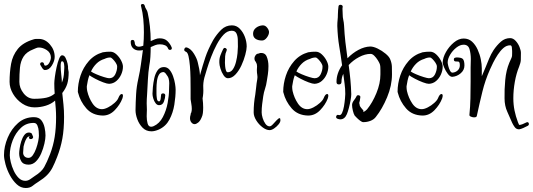

<svg xmlns="http://www.w3.org/2000/svg" viewBox="-30 -585 2670 962"><path d="M99 357Q74 357 54 338.5Q34 320 19.5 293Q5 266 -2.5 238Q-10 210 -10 192Q-10 149 8.5 105Q27 61 60.5 31.5Q94 2 140 2Q165 2 177 17.5Q189 33 193.5 54.5Q198 76 198 94Q198 110 192.5 134.5Q187 159 176.5 183.5Q166 208 150 224Q134 240 113 240Q86 240 76 222Q66 204 66 183Q66 175 68.5 158Q71 141 76.5 123Q82 105 91.5 92Q101 79 115 79Q121 79 127 82Q129 83 132.5 92Q136 101 136 101V102Q136 106 132.5 109Q129 112 125 112Q115 112 115 103Q115 103 117 101.5Q119 100 120 100Q111 96 104 107Q97 118 93 131Q89 144 88 149L86 178Q85 189 92 197.5Q99 206 113 206Q125 206 134.5 192.5Q144 179 151 159.5Q158 140 161.5 122Q165 104 165 95Q165 87 164 72Q163 57 157.5 44Q152 31 140 31Q102 30 75 55.5Q48 81 33.5 118.5Q19 156 19 193Q19 206 24 227.5Q29 249 39 270.5Q49 292 63.5 306.5Q78 321 97 321Q110 321 122 312.5Q134 304 144 297Q178 276 191.5 252Q205 228 221 187Q237 145 244 101Q251 57 251 2Q251 -19 249.5 -40Q248 -61 246 -81Q227 -64 199.5 -55.5Q172 -47 143 -47Q110 -47 81.5 -66Q53 -85 35.5 -114.5Q18 -144 18 -175Q18 -223 25.5 -265Q33 -307 59 -339.5Q85 -372 139 -388Q145 -390 151.5 -390Q158 -390 165 -390Q196 -390 220 -362.5Q244 -335 244 -300Q244 -280 230 -257Q216 -234 195 -234Q188 -234 181 -245Q174 -256 172 -260Q172 -261 171.5 -261.5Q171 -262 171 -263Q171 -273 181 -273Q187 -273 190 -267V-265Q190 -264 192 -260Q194 -256 196 -256Q209 -256 217 -270.5Q225 -285 225 -298Q224 -321 204.5 -334Q185 -347 165 -347Q158 -347 151 -344Q144 -341 137 -338Q103 -325 88 -301.5Q73 -278 70 -246Q67 -214 67 -175Q67 -144 88.5 -117Q110 -90 141 -90Q177 -90 202 -95.5Q227 -101 244 -116Q243 -129 242.5 -141.5Q242 -154 242 -167Q242 -178 245 -200.5Q248 -223 253.5 -248Q259 -273 266 -290.5Q273 -308 281 -308Q292 -308 298.5 -295Q305 -282 308.5 -266.5Q312 -251 311 -241L314 -224Q314 -188 307 -165Q300 -142 282 -119Q285 -90 288 -61Q291 -32 291 1Q291 62 282.5 109Q274 156 256 202Q244 233 233 254.5Q222 276 205.5 292.5Q189 309 162 326Q146 336 133 346.5Q120 357 99 357ZM280 -171Q290 -194 291 -226L292 -242Q293 -250 291 -264Q289 -278 281 -278Q277 -278 275.5 -271.5Q274 -265 274 -255Q274 -236 277 -210.5Q280 -185 280 -172Z M485 -6Q433 -7 402.5 -42Q372 -77 361 -121L360 -125Q360 -166 373.5 -206.5Q387 -247 415 -279Q443 -311 485 -323Q496 -325 504.5 -325.5Q513 -326 523 -326Q539 -326 553.5 -312.5Q568 -299 577 -281.5Q586 -264 586 -251Q586 -232 577.5 -212.5Q569 -193 553.5 -179.5Q538 -166 517 -165Q507 -165 487 -172.5Q467 -180 447 -190.5Q427 -201 418 -208Q413 -195 410 -181Q407 -167 405 -153V-148Q405 -144 405.5 -139Q406 -134 407 -129Q415 -94 434 -66Q453 -38 481 -38Q494 -38 511.5 -47Q529 -56 544 -69.5Q559 -83 563 -94Q571 -114 580 -114Q586 -114 586 -105Q586 -100 583 -91Q571 -60 545 -33Q519 -6 485 -6ZM517 -193Q538 -193 547.5 -212.5Q557 -232 557 -251Q557 -260 550 -270.5Q543 -281 535 -289Q527 -297 523 -297Q508 -297 494 -290Q470 -283 453 -266Q436 -249 426 -227Q427 -227 429 -225Q434 -221 452.5 -213Q471 -205 490.5 -199Q510 -193 517 -193Z M729 73Q702 73 684.5 55Q667 37 658 12.5Q649 -12 649 -33Q649 -56 650 -73Q651 -90 652 -114Q654 -150 663 -190.5Q672 -231 676 -262L686 -334Q682 -333 677 -332.5Q672 -332 667 -332Q649 -332 637 -343Q625 -354 625 -375Q625 -385 634 -385Q644 -385 644 -374H645Q645 -351 667 -351Q675 -351 688 -356Q691 -389 691 -423Q691 -456 688 -489Q685 -522 677 -553Q677 -554 676.5 -555Q676 -556 676 -557Q676 -565 685 -565Q692 -565 695 -557Q697 -547 702.5 -539Q708 -531 710 -521Q717 -490 721 -453.5Q725 -417 725 -379Q736 -384 747 -388.5Q758 -393 770 -393Q795 -393 809 -379Q823 -365 830 -348Q831 -347 831 -344Q831 -335 821 -335Q815 -335 812 -342Q808 -353 797 -358Q786 -363 771 -363Q758 -363 747 -358.5Q736 -354 725 -349Q725 -324 723.5 -300Q722 -276 718 -256Q713 -225 711 -186Q709 -147 707 -112Q706 -99 705.5 -88.5Q705 -78 705 -67Q705 -60 705.5 -52Q706 -44 706 -35Q706 -29 705.5 -20.5Q705 -12 705 -2Q705 17 709.5 33.5Q714 50 727 50Q733 50 740 47Q769 34 786 1.5Q803 -31 810 -69Q817 -107 817 -136Q817 -145 817.5 -153Q818 -161 818 -168Q818 -180 815 -191Q812 -202 802 -214Q798 -220 795 -221.5Q792 -223 790 -224Q774 -224 766.5 -211Q759 -198 756.5 -179Q754 -160 754 -142Q754 -124 754 -115Q754 -106 756 -91.5Q758 -77 767 -77Q773 -77 775 -90Q777 -103 777 -108Q777 -117 787 -117Q797 -117 798 -108Q798 -95 791.5 -76.5Q785 -58 767 -58Q757 -58 749.5 -68Q742 -78 738 -91.5Q734 -105 734 -115Q734 -127 736 -148.5Q738 -170 743 -193Q748 -216 759.5 -232.5Q771 -249 791 -249Q808 -249 819 -236Q830 -223 837 -203.5Q844 -184 847 -165.5Q850 -147 850 -136Q850 -101 843.5 -60.5Q837 -20 819 14Q801 48 766 64Q745 73 729 73Z M945 37Q936 37 929 28.5Q922 20 922 7Q922 -1 925 -10Q926 -12 926 -17L928 -20Q931 -29 931 -39Q931 -52 928.5 -65Q926 -78 925 -88V-137Q925 -163 924.5 -194.5Q924 -226 921.5 -255Q919 -284 914.5 -303.5Q910 -323 901 -326Q893 -329 893 -336Q893 -341 897 -345Q901 -349 907 -347Q927 -340 942 -315.5Q957 -291 961 -272Q965 -256 968 -240.5Q971 -225 972 -208Q986 -259 999 -298Q1012 -337 1038 -384Q1056 -414 1078.5 -436Q1101 -458 1132 -458Q1155 -458 1171.5 -441Q1188 -424 1197 -400Q1206 -376 1206 -352Q1206 -337 1199 -310.5Q1192 -284 1179.5 -257Q1167 -230 1149.5 -211.5Q1132 -193 1112 -193Q1100 -193 1090 -208Q1080 -223 1074.5 -241.5Q1069 -260 1069 -270Q1068 -291 1074.5 -308Q1081 -325 1088 -339Q1091 -345 1096 -345Q1101 -345 1104.5 -340.5Q1108 -336 1105 -330Q1099 -318 1098 -303Q1097 -288 1097 -271Q1097 -265 1098 -253.5Q1099 -242 1102 -232.5Q1105 -223 1111 -223Q1127 -223 1137 -238Q1147 -253 1152.5 -275Q1158 -297 1160 -318Q1162 -339 1162 -351Q1162 -368 1161.5 -386.5Q1161 -405 1154.5 -418Q1148 -431 1131 -431Q1109 -431 1090.5 -411.5Q1072 -392 1056 -362Q1040 -332 1027.5 -299Q1015 -266 1006.5 -238Q998 -210 994 -196Q987 -169 988.5 -143.5Q990 -118 985 -92Q988 -68 988 -46Q988 -31 986.5 -18.5Q985 -6 980 4Q973 21 963 29Q953 37 945 37Z M1321 67Q1304 67 1285 52.5Q1266 38 1253.5 17.5Q1241 -3 1241 -22Q1241 -46 1243 -67.5Q1245 -89 1249 -111Q1252 -130 1253.5 -148Q1255 -166 1259 -188Q1261 -199 1259 -210Q1257 -221 1257 -234Q1257 -240 1257.5 -244Q1258 -248 1258 -252Q1258 -257 1257 -262Q1256 -267 1251 -276Q1245 -282 1245 -292Q1245 -301 1251 -309Q1257 -317 1269 -317Q1270 -317 1269.5 -318Q1269 -319 1270 -319Q1297 -323 1306 -302Q1315 -281 1315 -254Q1315 -232 1312 -211.5Q1309 -191 1307 -180Q1304 -158 1298 -140.5Q1292 -123 1289 -103Q1286 -83 1283.5 -63Q1281 -43 1281 -22Q1281 -10 1286 6.5Q1291 23 1300 35.5Q1309 48 1321 48Q1328 48 1337.5 37.5Q1347 27 1356.5 17Q1366 7 1371 7Q1375 7 1375 17V18Q1375 27 1365.5 38.5Q1356 50 1343.5 58.5Q1331 67 1321 67ZM1283 -382Q1263 -382 1250.5 -390.5Q1238 -399 1238 -416Q1238 -434 1252.5 -445.5Q1267 -457 1287 -458Q1299 -458 1308 -447Q1317 -436 1318 -425Q1318 -411 1307 -396.5Q1296 -382 1283 -382Z M1514 -6Q1462 -7 1431.5 -42Q1401 -77 1390 -121L1389 -125Q1389 -166 1402.5 -206.5Q1416 -247 1444 -279Q1472 -311 1514 -323Q1525 -325 1533.5 -325.5Q1542 -326 1552 -326Q1568 -326 1582.5 -312.5Q1597 -299 1606 -281.5Q1615 -264 1615 -251Q1615 -232 1606.5 -212.5Q1598 -193 1582.5 -179.5Q1567 -166 1546 -165Q1536 -165 1516 -172.5Q1496 -180 1476 -190.5Q1456 -201 1447 -208Q1442 -195 1439 -181Q1436 -167 1434 -153V-148Q1434 -144 1434.5 -139Q1435 -134 1436 -129Q1444 -94 1463 -66Q1482 -38 1510 -38Q1523 -38 1540.5 -47Q1558 -56 1573 -69.5Q1588 -83 1592 -94Q1600 -114 1609 -114Q1615 -114 1615 -105Q1615 -100 1612 -91Q1600 -60 1574 -33Q1548 -6 1514 -6ZM1546 -193Q1567 -193 1576.5 -212.5Q1586 -232 1586 -251Q1586 -260 1579 -270.5Q1572 -281 1564 -289Q1556 -297 1552 -297Q1537 -297 1523 -290Q1499 -283 1482 -266Q1465 -249 1455 -227Q1456 -227 1458 -225Q1463 -221 1481.5 -213Q1500 -205 1519.5 -199Q1539 -193 1546 -193Z M1790 27Q1784 27 1774 19.5Q1764 12 1756 3.5Q1748 -5 1747 -6Q1742 -14 1738 -30.5Q1734 -47 1734 -59Q1734 -70 1743.5 -82.5Q1753 -95 1756 -102Q1758 -108 1765 -108Q1770 -108 1773.5 -104.5Q1777 -101 1775 -95Q1774 -91 1773.5 -85Q1773 -79 1771 -74Q1770 -72 1770 -69Q1770 -66 1771 -64Q1772 -62 1772 -60Q1772 -53 1779.5 -44.5Q1787 -36 1791 -31Q1791 -31 1790 -28Q1789 -25 1790 -25Q1795 -25 1800 -29Q1805 -33 1809 -37Q1836 -70 1856 -118.5Q1876 -167 1876 -212V-235Q1876 -243 1875.5 -250.5Q1875 -258 1873 -264Q1870 -272 1862.5 -284Q1855 -296 1845.5 -305.5Q1836 -315 1827 -315Q1799 -315 1769 -299Q1739 -283 1717 -259Q1722 -223 1725.5 -186.5Q1729 -150 1730 -113Q1730 -102 1726.5 -82.5Q1723 -63 1718 -44Q1713 -25 1708 -13Q1697 13 1675 13Q1669 13 1661 10Q1654 7 1654 1Q1654 -4 1657.5 -7.5Q1661 -11 1666 -9Q1677 -5 1683.5 -18.5Q1690 -32 1693.5 -52.5Q1697 -73 1698.5 -91Q1700 -109 1700 -114Q1700 -141 1696.5 -165.5Q1693 -190 1690 -215Q1681 -196 1681 -175Q1681 -162 1668 -162Q1656 -162 1656 -174V-175Q1656 -218 1684 -258Q1677 -310 1669.5 -354Q1662 -398 1660 -455Q1660 -472 1661.5 -484.5Q1663 -497 1663 -513Q1663 -525 1664 -534Q1665 -543 1666 -553Q1667 -561 1676 -561Q1681 -561 1684.5 -558Q1688 -555 1687 -550Q1686 -547 1686 -544Q1686 -541 1686 -538Q1686 -533 1686.5 -527Q1687 -521 1687 -514Q1687 -498 1690 -485.5Q1693 -473 1694 -456Q1696 -415 1700.5 -374.5Q1705 -334 1711 -293Q1736 -319 1766 -335Q1796 -351 1825 -352Q1841 -352 1862.5 -341.5Q1884 -331 1902 -316Q1920 -301 1925 -288Q1933 -269 1933.5 -251Q1934 -233 1934 -213Q1934 -156 1909.5 -97.5Q1885 -39 1853 1Q1843 14 1826 20.5Q1809 27 1790 27Z M2087 -6Q2035 -7 2004.5 -42Q1974 -77 1963 -121L1962 -125Q1962 -166 1975.5 -206.5Q1989 -247 2017 -279Q2045 -311 2087 -323Q2098 -325 2106.5 -325.5Q2115 -326 2125 -326Q2141 -326 2155.5 -312.5Q2170 -299 2179 -281.5Q2188 -264 2188 -251Q2188 -232 2179.5 -212.5Q2171 -193 2155.5 -179.5Q2140 -166 2119 -165Q2109 -165 2089 -172.5Q2069 -180 2049 -190.5Q2029 -201 2020 -208Q2015 -195 2012 -181Q2009 -167 2007 -153V-148Q2007 -144 2007.5 -139Q2008 -134 2009 -129Q2017 -94 2036 -66Q2055 -38 2083 -38Q2096 -38 2113.5 -47Q2131 -56 2146 -69.5Q2161 -83 2165 -94Q2173 -114 2182 -114Q2188 -114 2188 -105Q2188 -100 2185 -91Q2173 -60 2147 -33Q2121 -6 2087 -6ZM2119 -193Q2140 -193 2149.5 -212.5Q2159 -232 2159 -251Q2159 -260 2152 -270.5Q2145 -281 2137 -289Q2129 -297 2125 -297Q2110 -297 2096 -290Q2072 -283 2055 -266Q2038 -249 2028 -227Q2029 -227 2031 -225Q2036 -221 2054.5 -213Q2073 -205 2092.5 -199Q2112 -193 2119 -193Z M2571 63Q2557 63 2549 52Q2541 41 2536 30Q2526 6 2512 -24.5Q2498 -55 2498 -92Q2497 -136 2501.5 -184.5Q2506 -233 2522 -271Q2528 -285 2532.5 -294.5Q2537 -304 2536 -320V-330Q2536 -339 2534.5 -348.5Q2533 -358 2526 -358Q2508 -358 2492.5 -344.5Q2477 -331 2464 -311Q2451 -291 2441 -271Q2431 -251 2425 -237Q2401 -183 2387 -126Q2373 -69 2359 -4Q2358 3 2345 3Q2338 3 2329.5 -0.5Q2321 -4 2322 -10Q2326 -49 2327 -92Q2328 -135 2328 -178V-247Q2328 -256 2328.5 -267Q2329 -278 2329 -289Q2329 -316 2322.5 -338.5Q2316 -361 2293 -361Q2275 -361 2256.5 -346.5Q2238 -332 2225.5 -311Q2213 -290 2213 -272Q2213 -267 2216 -254.5Q2219 -242 2224.5 -231.5Q2230 -221 2237 -221Q2252 -222 2263 -232Q2274 -242 2274 -258Q2274 -269 2271 -273.5Q2268 -278 2254 -277Q2244 -277 2244 -287Q2244 -296 2253 -296V-297Q2281 -298 2289 -289.5Q2297 -281 2297 -257Q2297 -234 2278.5 -218Q2260 -202 2236 -200Q2225 -200 2214 -214.5Q2203 -229 2195.5 -246.5Q2188 -264 2188 -273Q2189 -297 2204.5 -324.5Q2220 -352 2244 -372Q2268 -392 2293 -392Q2318 -392 2335 -376.5Q2352 -361 2363 -337Q2374 -313 2379 -288Q2384 -263 2384 -243V-203L2403 -248Q2412 -270 2421 -292Q2430 -314 2443 -334Q2460 -359 2480 -376.5Q2500 -394 2526 -394Q2541 -394 2553.5 -380.5Q2566 -367 2573 -349.5Q2580 -332 2580 -320Q2580 -298 2579.5 -284.5Q2579 -271 2571 -251Q2557 -217 2549.5 -175Q2542 -133 2542 -93Q2542 -61 2548 -31.5Q2554 -2 2565 27Q2566 28 2568 34Q2570 40 2572 41Q2578 41 2588.5 37Q2599 33 2606 29Q2610 27 2611 27Q2620 27 2620 37Q2620 42 2615 45Q2606 50 2592.5 56Q2579 62 2571 63Z"/></svg>

Font: Ruge Boogie
Style: Regular
Weight: 400
Designer: Robert E. Leuschke
Foundry: Robert E. Leuschke
Version: Version 1.010; ttfautohint (v1.8.3)